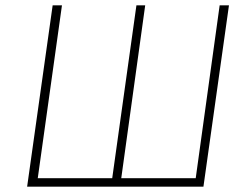

<svg xmlns="http://www.w3.org/2000/svg" viewBox="-20 -702 941 722"><path d="M841 -682 745 0H82L178 -682H213L122 -32H402L493 -682H526L436 -32H716L806 -682Z"/></svg>

Font: Fira Sans UltraLight
Style: Italic
Weight: 200
Italic angle: -8°
Designer: Carrois Corporate & Edenspiekermann AG
Foundry: Carrois Corporate GbR & Edenspiekermann AG
Version: Version 4.203;PS 004.203;hotconv 1.0.88;makeotf.lib2.5.64775